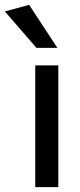

<svg xmlns="http://www.w3.org/2000/svg" viewBox="-75 -770 331 790"><path d="M165 -501V0H70V-501ZM75 -573 -55 -723 45 -750 161 -573Z"/></svg>

Font: Livvic Medium
Style: Regular
Weight: 500
Designer: Jacques Le Bailly, Baron von Fonthausen
Version: Version 1.001; ttfautohint (v1.8.2)